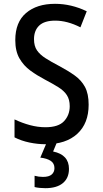

<svg xmlns="http://www.w3.org/2000/svg" viewBox="-20 -745 540 1005"><path d="M219 10Q177 10 134 1Q91 -8 56 -26V-120Q96 -101 137 -90Q178 -79 218 -79Q286 -79 315.5 -111Q345 -143 345 -189Q345 -224 330 -247Q315 -270 285.5 -288.5Q256 -307 214 -329Q174 -350 139 -375.5Q104 -401 82 -439Q60 -477 60 -535Q60 -629 116.5 -677Q173 -725 268 -725Q353 -725 434 -686L401 -602Q332 -637 269 -637Q212 -637 185 -611Q158 -585 158 -540Q158 -504 173.5 -481.5Q189 -459 218 -440.5Q247 -422 289 -400Q336 -375 371 -350Q406 -325 425 -289.5Q444 -254 444 -197Q444 -99 384.5 -44.5Q325 10 219 10ZM217 240Q203 240 187.5 238.5Q172 237 161 234V175Q182 181 205 181Q236 181 250.5 168.5Q265 156 265 135Q265 110 245.5 97Q226 84 191 80L225 0H278L258 48Q341 65 341 139Q341 187 309 213.5Q277 240 217 240Z"/></svg>

Font: Noto Sans Mono ExtraCondensed Medium
Style: Regular
Weight: 500
Width: 2
Designer: Monotype Design Team
Foundry: Monotype Imaging Inc.
Version: Version 2.014